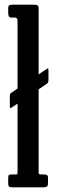

<svg xmlns="http://www.w3.org/2000/svg" viewBox="-20 -800 242 820"><path d="M30 -405 55 -422V-708Q55 -719 51.5 -722Q48 -725 44 -725H26.5Q15 -725 15 -746V-765Q15 -775.5 20.5 -777.8Q26 -780 35.5 -780H122.5Q135.5 -780 140.2 -777.5Q145 -775 145 -762V-482.5L175 -502.5Q183 -508 185 -508Q187 -508 187 -494V-464Q187 -450 184.8 -446.8Q182.5 -443.5 174 -438L145 -418.5V-77Q145 -64 145.2 -59.5Q145.5 -55 155.5 -55H171.5Q185 -55 185 -42V-20Q185 -6 179.8 -3Q174.5 0 161.5 0H34.5Q23.5 0 19.2 -3Q15 -6 15 -18V-38Q15 -47 16.8 -51Q18.5 -55 27.5 -55H49.5Q53.5 -55 54.2 -57.5Q55 -60 55 -72V-357.5L34 -343.5Q26.5 -338.5 24.2 -337.8Q22 -337 22 -350.5V-387.5Q22 -396.5 23.5 -399Q25 -401.5 30 -405Z"/></svg>

Font: Besley* Condensed
Style: Regular
Weight: 400
Width: 3
Designer: Owen Earl
Foundry: indestructible type*
Version: Version 3.000; ttfautohint (v1.8.3)